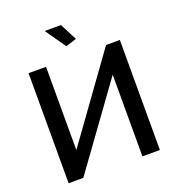

<svg xmlns="http://www.w3.org/2000/svg" viewBox="-160 -1041 1055 1164"><g transform="rotate(-20 367.0 -458.5)"><path d="M261.2 -917H366.2L422.9 -807.1L353 -785.2ZM194.8 -172.9 582 -710H670.9V0H558.1V-526.9L176.8 0H82V-710H194.8Z"/></g></svg>

Font: Rising Sun DemiBold
Style: DemiBold
Weight: 600
Designer: Matt McInerney, Pablo Impallari, Rodrigo Fuenzalida
Foundry: Matt McInerney, Pablo Impallari, Rodrigo Fuenzalida
Version: Version 1.000